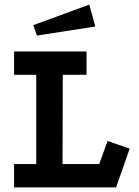

<svg xmlns="http://www.w3.org/2000/svg" viewBox="-20 -812 602 832"><path d="M41 -589H355V-488H252L251 -101H410L446 -201L542 -168L483 0H41V-101H137V-488H41ZM367 -792 393 -697 140 -658 124 -703Z"/></svg>

Font: Podkova
Style: Bold
Weight: 700
Designer: Ilya Yudin
Foundry: Cyreal (www.cyreal.org)
Version: Version 2.102; ttfautohint (v1.8.1.43-b0c9)